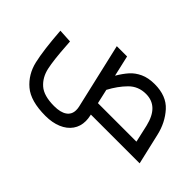

<svg xmlns="http://www.w3.org/2000/svg" viewBox="-116 -845 1439 1439"><g transform="rotate(45 603.5 -126.0)"><path d="M677 9Q683 36 683 61Q683 117 653 159.5Q623 202 568 225Q513 248 441 248Q284 248 207.5 183Q131 118 107 14.5Q83 -89 69 -283L177 -277L180 -237Q189 -92 205.5 -16.5Q222 59 274 104.5Q326 150 435 150Q503 150 538.5 125Q574 100 574 54Q574 35 570 19L450 -500H559L597 -334Q627 -385 658.5 -420.5Q690 -456 737.5 -478Q785 -500 852 -500Q977 -500 1044 -425.5Q1111 -351 1135 -246L1192 0H675ZM652 -98H1060L1029 -236Q1009 -320 966.5 -361Q924 -402 858 -402Q777 -402 722.5 -347Q668 -292 626 -213Z"/></g></svg>

Font: Cairo SemiBold
Style: Italic
Weight: 600
Italic angle: -13°
Designer: Mohamed Gaber, Accademia di Belle Arti di Urbino and others
Foundry: Kief Type Foundry, Accademia di Belle Arti di Urbino and others
Version: Version 3.011